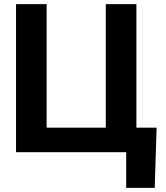

<svg xmlns="http://www.w3.org/2000/svg" viewBox="-20 -731 798 922"><path d="M57 -711V0H586V171H723L732 -118H635V-711H488V-118H204V-711Z"/></svg>

Font: Asimov
Style: Regular
Weight: 500
Designer: Google
Version: Version 2.000980; 2014